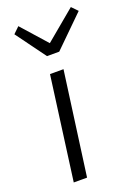

<svg xmlns="http://www.w3.org/2000/svg" viewBox="-158 -909 703 976"><g transform="rotate(-20 193.5 -421.5)"><path d="M137 0H65L140 -559H213ZM223 -650H157L39 -811L72 -843L193 -707L356 -843L387 -811Z"/></g></svg>

Font: Merriweather Sans Variable Regular
Style: Italic
Weight: 300
Italic angle: -8°
Designer: Eben Sorkin
Foundry: Eben Sorkin
Version: Version 2.001